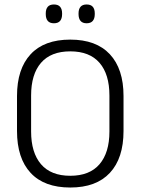

<svg xmlns="http://www.w3.org/2000/svg" viewBox="-20 -827 628 858"><path d="M294 11Q177.5 11 116.8 -54.5Q56 -120 56 -241.5V-398Q56 -519 116.8 -584.5Q177.5 -650 294 -650Q410 -650 471 -584.5Q532 -519 532 -398V-241.5Q532 -120 471 -54.5Q410 11 294 11ZM294 -41.5Q380.5 -41.5 424.8 -93.2Q469 -145 469 -239.5V-400Q469 -495 424.8 -546.2Q380.5 -597.5 294 -597.5Q207.5 -597.5 163.2 -546.2Q119 -495 119 -400V-239.5Q119 -145 163.2 -93.2Q207.5 -41.5 294 -41.5ZM221 -723Q202.5 -723 193.5 -733.5Q184.5 -744 184.5 -764V-767Q184.5 -786.5 193.5 -796.8Q202.5 -807 221 -807Q239.5 -807 248.5 -796.8Q257.5 -786.5 257.5 -767V-764Q257.5 -744 248.5 -733.5Q239.5 -723 221 -723ZM367 -723Q349 -723 340 -733.5Q331 -744 331 -764V-767Q331 -786.5 340 -796.8Q349 -807 367 -807Q385.5 -807 394.5 -796.8Q403.5 -786.5 403.5 -767V-764Q403.5 -744 394.5 -733.5Q385.5 -723 367 -723Z"/></svg>

Font: Anek Gurmukhi Light
Style: Regular
Weight: 300
Designer: Sarang Kulkarni (Gurmukhi), Yesha Goshar (Latin)
Foundry: Ek Type
Version: Version 1.003